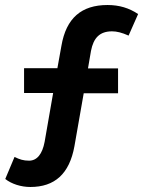

<svg xmlns="http://www.w3.org/2000/svg" viewBox="-20 -715 572 766"><path d="M101 31C198 31 257 -21 277 -132L314 -343H451V-442H331L343 -512C353 -564 378 -590 427 -590C446 -590 466 -585 493 -573L531 -659C495 -683 456 -695 409 -695C305 -695 244 -643 225 -532L209 -443H76V-344H192L158 -149C149 -101 128 -74 96 -74C73 -74 58 -79 38 -89L1 -1C26 19 64 31 101 31Z"/></svg>

Font: Easer Grotesk Medium
Style: Regular
Weight: 500
Designer: Boardeaser, Bonnie Shaver-Troup, Thomas Jockin
Foundry: Lexend
Version: Version 1.001;Glyphs 3.1.2 (3151)